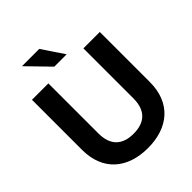

<svg xmlns="http://www.w3.org/2000/svg" viewBox="-253 -1056 1209 1209"><g transform="rotate(-45 352.0 -451.0)"><path d="M352 12C532 12 654 -87 654 -274V-720H508V-274C508 -166 450 -116 352 -116C254 -116 196 -166 196 -274V-720H50V-274C50 -87 172 12 352 12ZM155 -914 297 -768H407L309 -914Z"/></g></svg>

Font: Aspekta 650
Style: Regular
Weight: 650
Designer: Ivo Dolenc
Version: Version 2.000